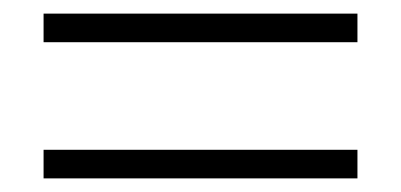

<svg xmlns="http://www.w3.org/2000/svg" viewBox="-20 -425 589 282"><path d="M44 -363V-405H505V-363ZM44 -163V-205H505V-163Z"/></svg>

Font: Nunito Sans 7pt SemiCondensed ExtraLight
Style: Regular
Weight: 250
Width: 4
Designer: Vernon Adams
Foundry: Vernon Adams
Version: Version 3.101;gftools[0.9.27]